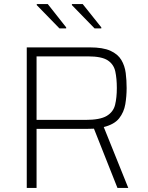

<svg xmlns="http://www.w3.org/2000/svg" viewBox="-20 -920 724 940"><path d="M111 0V-688H420Q484 -688 520.5 -671.5Q557 -655 574 -626.5Q591 -598 595.5 -562.5Q600 -527 600 -489Q600 -449 593.5 -410Q587 -371 563.5 -341Q540 -311 488 -298L608 0H555L440 -290Q429 -289 402 -289H159V0ZM159 -333H398Q470 -333 502.5 -352.5Q535 -372 543.5 -407Q552 -442 552 -489Q552 -535 544.5 -570Q537 -605 507.5 -624.5Q478 -644 411 -644H159ZM476 -781H443L332 -895V-900H385L476 -786ZM304 -781H271L160 -895V-900H214L304 -786Z"/></svg>

Font: Saira ExtraLight
Style: Regular
Weight: 200
Designer: Hector Gatti with collaboration of the Omnibus-Type team
Foundry: Omnibus-Type
Version: Version 1.100; ttfautohint (v1.8.3)